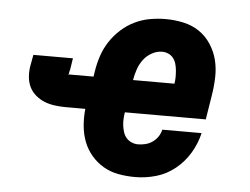

<svg xmlns="http://www.w3.org/2000/svg" viewBox="-44 -581 837 643"><g transform="rotate(5 375.0 -260.0)"><path d="M432 8Q403 8 375.5 3Q348 -2 325 -15.5Q302 -29 284.5 -49.5Q267 -70 257.5 -95Q248 -120 245.5 -148Q243 -176 246 -205H179Q161 -205 142.5 -207.5Q124 -210 108 -216.5Q92 -223 78.5 -234.5Q65 -246 57.5 -261.5Q50 -277 48.5 -295.5Q47 -314 50 -332L57 -370H190L184 -332Q183 -328 182 -324.5Q181 -321 181 -318Q181 -318 181 -317.5Q181 -317 181 -317Q181 -317 180.5 -316.5Q180 -316 180 -316Q180 -316 179.5 -316Q179 -316 179 -316Q179 -316 178.5 -316Q178 -316 178 -316Q178 -315 178.5 -315Q179 -315 179 -315H264L267 -334Q271 -360 279.5 -385.5Q288 -411 303 -434Q318 -457 339 -476Q360 -495 385 -507Q410 -519 436.5 -523.5Q463 -528 488 -528Q519 -528 548.5 -521.5Q578 -515 601.5 -499Q625 -483 641 -458.5Q657 -434 664 -406Q671 -378 670 -347Q669 -316 664 -286L651 -205H379Q377 -193 376.5 -181.5Q376 -170 377.5 -159Q379 -148 382.5 -137.5Q386 -127 393 -119Q400 -111 410.5 -106.5Q421 -102 432 -102Q444 -102 456.5 -105Q469 -108 480 -115.5Q491 -123 498.5 -134Q506 -145 509 -158H641Q633 -123 614 -91Q595 -59 566 -35.5Q537 -12 502 -2Q467 8 432 8ZM397 -315H536Q538 -326 538 -337.5Q538 -349 537 -360Q536 -371 533 -381.5Q530 -392 523.5 -400.5Q517 -409 507 -413.5Q497 -418 486 -418Q468 -418 451 -408.5Q434 -399 423 -384Q412 -369 406 -351.5Q400 -334 397 -316Z"/></g></svg>

Font: Iosevka Etoile XBdObl
Style: Regular
Weight: 800
Italic angle: -9°
Designer: Belleve Invis
Foundry: Belleve Invis
Version: Version 15.5.2; ttfautohint (v1.8.4)